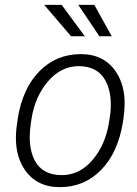

<svg xmlns="http://www.w3.org/2000/svg" viewBox="-20 -761 563 791"><path d="M226.5 10Q129.5 10 80.5 -64Q45.5 -117 45.5 -193Q45.5 -223 51 -256L53 -272Q72.5 -396 142 -467Q211.5 -538 313 -538Q409.5 -538 458.5 -464Q493.5 -411 493.5 -335Q493.5 -305 488.5 -272L486 -256Q466 -132.5 396.8 -61.2Q327.5 10 226.5 10ZM234.5 -39.5Q307.5 -39.5 360.8 -101.5Q414 -163.5 429 -256Q433 -280 434.8 -295.2Q436.5 -310.5 436.5 -330Q436.5 -387 415 -428Q383 -488 305 -488.5Q231.5 -488.5 177.8 -425.8Q124 -363 110 -272L107.5 -256Q102.5 -224.5 102.5 -196Q102.5 -139.5 123.5 -99Q155.5 -39.5 234.5 -39.5ZM329.5 -611.5H273L162 -741H234ZM440.5 -611.5H389.5L302.5 -741H368.5Z"/></svg>

Font: Roberto Sans Light
Style: Italic
Weight: 300
Italic angle: -11°
Designer: Google
Version: Version 1.00;June 11, 2020;FontCreator 12.0.0.2522 64-bit; t